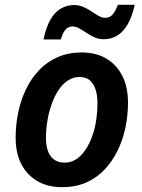

<svg xmlns="http://www.w3.org/2000/svg" viewBox="-20 -769 591 798"><path d="M238 9Q150 9 97.5 -46Q45 -101 45 -196Q45 -251 56 -303Q67 -355 89 -400Q111 -445 144 -479Q177 -513 221 -532Q265 -551 319 -551Q379 -551 422 -525.5Q465 -500 488.5 -453.5Q512 -407 512 -341Q512 -289 501 -237.5Q490 -186 468 -141.5Q446 -97 413.5 -63Q381 -29 337 -10Q293 9 238 9ZM249 -93Q273 -93 294 -105.5Q315 -118 331.5 -141Q348 -164 360.5 -195.5Q373 -227 379 -264.5Q385 -302 385 -344Q385 -372 377.5 -396Q370 -420 354 -434.5Q338 -449 310 -449Q284 -449 261.5 -434Q239 -419 222.5 -393.5Q206 -368 194.5 -335.5Q183 -303 177 -267Q171 -231 171 -196Q171 -146 191 -119.5Q211 -93 249 -93ZM161 -605Q171 -654 188.5 -685.5Q206 -717 231.5 -732.5Q257 -748 288 -748Q309 -748 327 -740Q345 -732 360.5 -721.5Q376 -711 390 -703Q404 -695 418 -695Q436 -695 447.5 -708Q459 -721 470 -749H540Q529 -700 511 -668.5Q493 -637 468 -621.5Q443 -606 411 -606Q390 -606 372.5 -614Q355 -622 339.5 -632.5Q324 -643 309.5 -651Q295 -659 280 -659Q264 -659 252 -645.5Q240 -632 233 -605Z"/></svg>

Font: Noto Sans Display SemiBold
Style: Italic
Weight: 600
Italic angle: -12°
Designer: Monotype Design Team
Foundry: Monotype Imaging Inc.
Version: Version 2.003